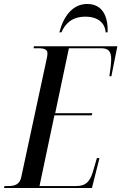

<svg xmlns="http://www.w3.org/2000/svg" viewBox="-50 -947 611 967"><path d="M249 -784H259C279 -828 312 -863 380 -863C445 -863 479 -830 482 -784H492C495 -868 464 -927 389 -927C314 -927 269 -862 249 -784ZM-30 0H413L451 -151H438L422 -96C406 -34 384 -10 334 -10H149L224 -366H412L415 -377H228L297 -704H460C496 -704 510 -688 510 -649C510 -628 505 -589 501 -563H511L541 -714H121L119 -704H144C173 -704 189 -697 189 -679C189 -672 188 -661 185 -650L57 -55C50 -20 27 -10 -8 -10H-27Z"/></svg>

Font: Noto Serif Display ExtraCondensed Medium
Style: Italic
Weight: 500
Width: 2
Italic angle: -12°
Designer: Monotype Design Team
Foundry: Monotype Imaging Inc.
Version: Version 2.009